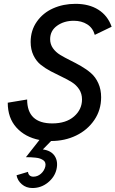

<svg xmlns="http://www.w3.org/2000/svg" viewBox="-20 -720 596 991"><path d="M238.8 -517.6Q238.8 -491.7 253.2 -471.2Q267.6 -450.7 291 -436.5Q314.5 -422.4 342.3 -408.7Q370.1 -395 398.2 -378.9Q426.3 -362.8 449.7 -342.5Q473.1 -322.3 487.5 -290.3Q502 -258.3 502 -217.8Q502 -152.3 466.8 -100.6Q431.6 -48.8 373 -20.5Q314.5 7.8 243.7 7.8L201.2 51.3Q244.1 57.1 262.5 85.4Q280.8 113.8 271.5 154.3Q262.2 193.8 227.3 222.2Q192.4 250.5 147.5 250.5Q115.2 250.5 92.8 231.2Q70.3 211.9 65.4 184.6L124.5 167Q125.5 178.7 132.8 185.3Q140.1 191.9 152.3 191.9Q173.8 191.9 191.2 176.8Q208.5 161.6 213.9 139.6Q216.3 128.9 213.6 120.4Q210.9 111.8 203.1 106.7Q195.3 101.6 186.5 98.4Q177.7 95.2 164.1 93.8Q150.4 92.3 139.6 91.8Q128.9 91.3 113.8 91.3L183.6 2.4Q109.4 -12.2 64.7 -61.8Q20 -111.3 20 -189.9L120.1 -206.5Q120.1 -83 250 -83Q320.8 -83 362.1 -118.9Q403.3 -154.8 403.3 -207Q403.3 -236.3 388.7 -258.8Q374 -281.2 350.6 -295.9Q327.1 -310.5 299.1 -323.7Q271 -336.9 242.7 -351.8Q214.4 -366.7 190.9 -385.3Q167.5 -403.8 152.8 -434.1Q138.2 -464.4 138.2 -503.4Q138.2 -563 170.2 -608.4Q202.1 -653.8 254.4 -677Q306.6 -700.2 369.6 -700.2Q439.9 -700.2 488 -669.7Q536.1 -639.2 556.2 -582L469.2 -540Q459 -576.2 429.9 -594.5Q400.9 -612.8 360.8 -612.8Q310.5 -612.8 274.7 -587.2Q238.8 -561.5 238.8 -517.6Z"/></svg>

Font: HK Grotesk Medium Italic
Style: Regular
Weight: 500
Italic angle: -13°
Designer: Alfredo Marco Pradil and Stefan Peev
Foundry: Hanken Design Co.
Version: Version 1.000;PS 001.000;hotconv 1.0.88;makeotf.lib2.5.64775